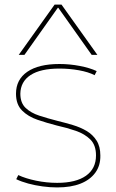

<svg xmlns="http://www.w3.org/2000/svg" viewBox="-20 -810 509 840"><path d="M230 10Q199 10 166 5.5Q133 1 103.5 -7Q74 -15 51 -26L60 -44Q92 -29 138 -19.5Q184 -10 230 -10Q312 -10 356 -41Q400 -72 400 -130Q400 -175 375.5 -199.5Q351 -224 312 -237.5Q273 -251 228 -261Q185 -272 144 -286Q103 -300 76.5 -326.5Q50 -353 50 -400Q50 -462 99.5 -496Q149 -530 240 -530Q285 -530 329 -521.5Q373 -513 403 -499L394 -481Q367 -495 325.5 -502.5Q284 -510 240 -510Q157 -510 113.5 -481.5Q70 -453 69 -400Q69 -360 92 -338Q115 -316 152 -304Q189 -292 232 -281Q265 -273 298.5 -263Q332 -253 359 -237Q386 -221 402.5 -195Q419 -169 419 -130Q420 -86 397 -54.5Q374 -23 332 -6.5Q290 10 230 10ZM62 -570 219 -790H249L406 -570H381L235 -776H233L87 -570Z"/></svg>

Font: M PLUS 1 Thin
Style: Regular
Weight: 100
Designer: Coji Morishita
Foundry: UNDERFOREST DESIGN
Version: Version 1.001